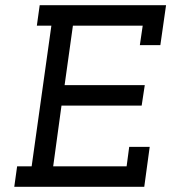

<svg xmlns="http://www.w3.org/2000/svg" viewBox="-20 -720 660 740"><path d="M46 -79H102L178 -621H122L133 -700H620L598 -546H519L530 -621H261L229 -392H538L526 -313H217L185 -79H468L478 -154H557L536 0H35Z"/></svg>

Font: Josefin Slab
Style: Bold Italic
Weight: 700
Italic angle: -12°
Designer: Santiago Orozco
Foundry: Typemade
Version: Version 2.000